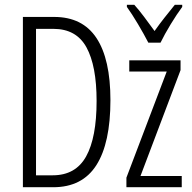

<svg xmlns="http://www.w3.org/2000/svg" viewBox="-20 -785 804 805"><path d="M443 -365Q443 -185 384 -92.5Q325 0 203 0H76V-714H207Q326 -714 384.5 -625.5Q443 -537 443 -365ZM385 -362Q385 -509 342.5 -586.5Q300 -664 204 -664H131V-50H201Q297 -50 341 -129Q385 -208 385 -362ZM742 0H510V-40L679 -485H522V-532H737V-491L569 -47H742ZM602 -606Q584 -641 558.5 -684Q533 -727 512 -756V-765H543Q562 -744 584.5 -714Q607 -684 628 -655Q650 -686 669 -710Q688 -734 713 -765H744V-756Q721 -725 695.5 -683Q670 -641 653 -606Z"/></svg>

Font: Noto Sans ExtraCondensed Light
Style: Regular
Weight: 300
Width: 2
Designer: Monotype Design Team
Foundry: Monotype Imaging Inc.
Version: Version 2.013; ttfautohint (v1.8.4.7-5d5b)